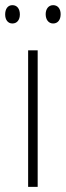

<svg xmlns="http://www.w3.org/2000/svg" viewBox="-33 -724 255 744"><path d="M-13 -668C-13 -648 -3 -633 15 -633C33 -633 44 -647 44 -668C44 -690 33 -704 15 -704C-3 -704 -13 -689 -13 -668ZM144 -669C144 -648 155 -633 173 -633C191 -633 202 -647 202 -669C202 -690 191 -704 173 -704C155 -704 144 -689 144 -669ZM113 0V-529H76V0Z"/></svg>

Font: Noto Sans Devanagari Condensed ExtraLight
Style: Regular
Weight: 200
Width: 3
Designer: Jelle Bosma - Monotype Design Team
Foundry: Monotype Imaging Inc.
Version: Version 2.004